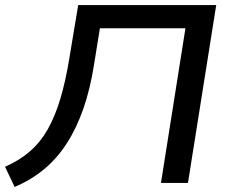

<svg xmlns="http://www.w3.org/2000/svg" viewBox="-30 -725 920 761"><path d="M28 16 -10 -64Q47 -89 88.5 -125Q130 -161 159 -212Q188 -263 209 -333Q230 -403 245 -495L280 -705H827L715 0H608L705 -613H366L343 -471Q328 -374 301 -296Q274 -218 235.5 -158Q197 -98 145.5 -55Q94 -12 28 16Z"/></svg>

Font: Nunito Sans 7pt SemiExpanded Medium
Style: Italic
Weight: 500
Width: 6
Italic angle: -9°
Designer: Vernon Adams
Foundry: Vernon Adams
Version: Version 3.101;gftools[0.9.27]